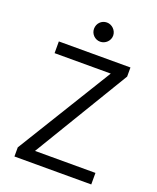

<svg xmlns="http://www.w3.org/2000/svg" viewBox="-147 -883 793 970"><g transform="rotate(20 250.0 -398.0)"><path d="M258 -693C286 -693 310 -716 310 -744C310 -772 286 -796 258 -796C229 -796 207 -773 207 -744C207 -716 230 -693 258 -693ZM50 0H463V-62H138L447 -574V-623H62V-560H364L50 -49Z"/></g></svg>

Font: Inconsolata Thin
Style: Regular
Weight: 100
Monospace: yes
Designer: Raph Levien, Cyreal, Brenton Simpson
Foundry: Raph Levien, Cyreal, Google
Version: Version 3.100